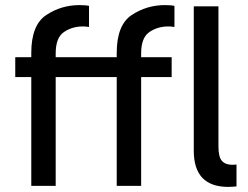

<svg xmlns="http://www.w3.org/2000/svg" viewBox="-20 -731 977 755"><path d="M199 -428V0H103V-428H40V-506H103V-523Q103 -633 162 -672Q221 -711 293 -711Q307 -711 317 -710Q327 -709 330 -708V-625Q328 -625 321.5 -626Q315 -627 305 -627Q264 -627 231.5 -605Q199 -583 199 -521V-506H439V-523Q439 -633 498 -672Q557 -711 629 -711Q643 -711 653 -710Q663 -709 666 -708V-625Q664 -625 657.5 -626Q651 -627 641 -627Q600 -627 567.5 -605Q535 -583 535 -521V-506H655V-428H535V0H439V-428ZM839 -706V-155Q839 -113 853 -98Q867 -83 893 -83Q899 -83 904 -83.5Q909 -84 910 -84V2Q907 2 898.5 3Q890 4 878 4Q742 4 742 -138V-706Z"/></svg>

Font: Museo Sans Medium
Style: Regular
Weight: 500
Designer: Jos Buivenga
Foundry: Jos Buivenga & Rosetta Type Foundry (extension, remastering)
Version: Version 3.600;PS 1.000;hotconv 1.0.88;makeotf.lib2.5.647800;